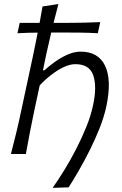

<svg xmlns="http://www.w3.org/2000/svg" viewBox="-20 -762 603 950"><path d="M240.5 167.5Q268 128.5 298.5 79Q329 29.5 357.2 -25.5Q385.5 -80.5 407.8 -135.8Q430 -191 440.5 -241.5Q460.5 -333.5 441.5 -389Q422.5 -444.5 353 -444.5Q326 -444.5 294.8 -429.8Q263.5 -415 232.8 -391Q202 -367 176.5 -339.5L150 -216.5Q137.5 -158 127.8 -106.8Q118 -55.5 108 0H34Q48.5 -55.5 61 -107.2Q73.5 -159 86 -219L145 -494Q150.5 -521.5 156 -548Q161.5 -574.5 166.5 -600.5Q143 -600.5 118 -599.8Q93 -599 66.5 -597.5L77.5 -649H176Q179.5 -669.5 183.2 -689.8Q187 -710 190.5 -730L269 -742Q256.5 -696 245 -649H321.5Q355 -649 394 -649.8Q433 -650.5 476 -652.5L464 -597.5Q422.5 -600 383.5 -600.5Q344.5 -601 311 -601H233.5Q221 -549.5 209 -494L192.5 -414H199.5Q220.5 -433.5 250.2 -455Q280 -476.5 313.5 -491.5Q347 -506.5 379 -506.5Q466.5 -506.5 500 -436.5Q533.5 -366.5 506.5 -237Q495.5 -185.5 473.5 -129.5Q451.5 -73.5 424.2 -19.2Q397 35 369.5 82.8Q342 130.5 319.5 165Z"/></svg>

Font: Commissioner Flair Light
Style: Italic
Weight: 300
Italic angle: -12°
Designer: Kostas Bartsokas
Foundry: Kostas Bartsokas
Version: Version 1.000; ttfautohint (v1.8.3)